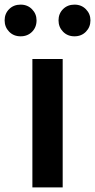

<svg xmlns="http://www.w3.org/2000/svg" viewBox="-57 -810 411 830"><path d="M83 -555H214V0H83ZM-37 -722Q-37 -751 -17.5 -770.5Q2 -790 32 -790Q62 -790 81.5 -770Q101 -750 101 -722Q101 -692 81.5 -672.5Q62 -653 32 -653Q2 -653 -17.5 -673Q-37 -693 -37 -722ZM196 -722Q196 -751 215.5 -770.5Q235 -790 265 -790Q295 -790 314.5 -770Q334 -750 334 -722Q334 -693 314.5 -673Q295 -653 265 -653Q235 -653 215.5 -673Q196 -693 196 -722Z"/></svg>

Font: Merged Yaku Han JP SemiBold
Style: Regular
Weight: 600
Designer: Ryoko NISHIZUKA 西塚涼子 (kana, bopomofo & ideographs); Paul D. Hunt (Latin, Greek & Cyrillic); Sandoll Communications 산돌커뮤니
Foundry: Adobe
Version: Version 2.004